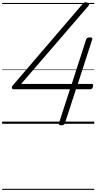

<svg xmlns="http://www.w3.org/2000/svg" viewBox="-20 -1152 897 1787"><path d="M551 14Q538 14 531.5 9Q525 4 529 -6L631 -321H109Q95 -321 91 -332Q87 -343 100 -358L748 -1114Q758 -1126 767 -1130Q776 -1134 790 -1128Q799 -1126 804 -1121.5Q809 -1117 809 -1111Q809 -1105 802 -1096L177 -371H648L782 -785Q789 -804 815 -804Q830 -804 836 -799.5Q842 -795 838 -784L704 -371H833Q842 -371 845 -367Q848 -363 846 -353Q845 -337 837.5 -329Q830 -321 820 -321H687L584 -5Q578 14 551 14ZM0 605H857V615H0ZM0 -20H857V0H0ZM0 -505H857V-500H0ZM0 -1125H857V-1115H0Z"/></svg>

Font: Playwrite CU Guides
Style: Regular
Weight: 400
Designer: Veronika Burian, José Scaglione
Foundry: TypeTogether
Version: Version 1.003